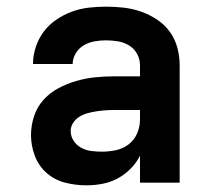

<svg xmlns="http://www.w3.org/2000/svg" viewBox="-20 -548 640 576"><path d="M239 8Q207 8 175.5 0Q144 -8 120 -29Q96 -50 84.5 -80.5Q73 -111 73 -143Q73 -171 82 -199Q91 -227 110.5 -248.5Q130 -270 155.5 -283.5Q181 -297 208.5 -305Q236 -313 264.5 -316Q293 -319 322 -319H400V-352Q400 -370 391.5 -386Q383 -402 367.5 -411.5Q352 -421 334 -424Q316 -427 298 -427Q281 -427 264 -424Q247 -421 232 -412.5Q217 -404 207.5 -388.5Q198 -373 198 -356H79Q79 -356 79 -356Q79 -356 79 -356Q79 -382 87.5 -407.5Q96 -433 111.5 -453.5Q127 -474 149 -489Q171 -504 195.5 -513Q220 -522 246 -525Q272 -528 298 -528Q325 -528 351.5 -525Q378 -522 403.5 -513Q429 -504 451.5 -489Q474 -474 489.5 -452.5Q505 -431 512 -405Q519 -379 519 -352V0H400V-81Q389 -59 371.5 -41.5Q354 -24 332.5 -12.5Q311 -1 287 3.5Q263 8 239 8ZM286 -93Q307 -93 328 -97.5Q349 -102 366 -115Q383 -128 391.5 -148Q400 -168 400 -189V-218H322Q309 -218 295.5 -217Q282 -216 269 -214Q256 -212 243 -208.5Q230 -205 218.5 -198Q207 -191 199.5 -179.5Q192 -168 192 -155Q192 -139 201 -125.5Q210 -112 224 -104.5Q238 -97 254 -95Q270 -93 286 -93Z"/></svg>

Font: Iosevka Custom Extended
Style: Bold
Weight: 700
Width: 7
Monospace: yes
Designer: Belleve Invis
Foundry: Belleve Invis
Version: Version 11.2.4; ttfautohint (v1.8.4)